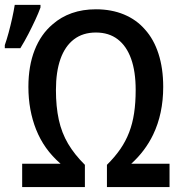

<svg xmlns="http://www.w3.org/2000/svg" viewBox="-64 -763 738 783"><path d="M26.4 0V-95.2H183.1Q147.9 -126 123.5 -160.4Q99.1 -194.8 83 -235.4Q67.9 -273.4 59.8 -317.1Q51.8 -360.8 51.8 -408.7Q51.8 -494.1 77.4 -559.1Q103 -624 150.9 -664.1Q184.6 -693.8 229 -709.5Q273.4 -725.1 327.1 -725.1Q390.6 -725.1 441.7 -703.9Q492.7 -682.6 526.9 -643.1Q563 -603.5 582.3 -543.9Q601.6 -484.4 601.6 -408.7Q601.6 -354 591.3 -305.4Q581.1 -256.8 560.5 -213.9Q528.3 -147 471.2 -95.2H627.4V0H372.1V-90.8Q404.3 -122.6 426.5 -154.8Q448.7 -187 462.6 -223.1Q476.6 -259.3 482.9 -301.8Q489.3 -344.2 489.3 -396.5Q489.3 -471.2 470.7 -523.2Q452.1 -575.2 416 -602.8Q379.9 -630.4 327.1 -630.4Q273.9 -630.4 237.5 -602.5Q201.2 -574.7 182.6 -522.5Q164.1 -470.2 164.1 -396Q164.1 -328.1 175.8 -274.7Q187.5 -221.2 213.6 -177Q239.7 -132.8 282.2 -90.8V0ZM-44.4 -566.4V-579.1Q-36.6 -601.1 -28.8 -629.9Q-21 -658.7 -14.4 -688.5Q-7.8 -718.3 -3.9 -743.2H101.1V-732.4Q92.8 -709.5 79.8 -681.6Q66.9 -653.8 51.8 -624.5Q36.6 -595.2 19 -566.4Z"/></svg>

Font: Open Sans
Style: Regular
Weight: 600
Width: 3
Foundry: Ascender Corporation
Version: Version 1.000